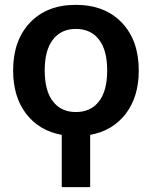

<svg xmlns="http://www.w3.org/2000/svg" viewBox="-20 -550 625 790"><path d="M551 -260Q551 -152 497.5 -82Q444 -12 351 5V220H234V5Q141 -12 87.5 -82Q34 -152 34 -260Q34 -384 103.5 -457Q173 -530 292 -530Q411 -530 481 -457Q551 -384 551 -260ZM292 -89Q353 -89 387 -132.5Q421 -176 421 -260Q421 -344 387 -387.5Q353 -431 292 -431Q232 -431 198 -387.5Q164 -344 164 -260Q164 -176 198 -132.5Q232 -89 292 -89Z"/></svg>

Font: M PLUS 1p
Style: Bold
Weight: 700
Version: Version 1.062